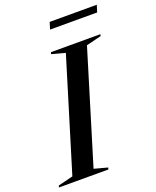

<svg xmlns="http://www.w3.org/2000/svg" viewBox="-201 -966 858 1057"><g transform="rotate(-20 228.0 -437.0)"><path d="M247 -683.5 168 -704.5 171 -715H461L458 -704.5L370.5 -683L172 -31.5L250.5 -10.5L247.5 0H-42.5L-39 -10.5L48 -32ZM209 -833.5 221.5 -874H497.5L485 -833.5Z"/></g></svg>

Font: Newsreader 72pt Medium
Style: Italic
Weight: 500
Italic angle: -17°
Designer: Hugues Gentile
Foundry: Production Type
Version: Version 1.003; ttfautohint (v1.8.3)